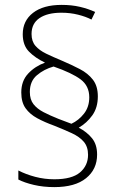

<svg xmlns="http://www.w3.org/2000/svg" viewBox="-20 -846 491 785"><path d="M67 -468Q67 -515 95 -545Q123 -575 164 -590Q124 -609 98.5 -635Q73 -661 73 -706Q73 -761 115 -793.5Q157 -826 232 -826Q273 -826 307 -818Q341 -810 369 -797L354 -766Q331 -778 299 -786Q267 -794 231 -794Q174 -794 141.5 -772Q109 -750 109 -707Q109 -677 125 -658.5Q141 -640 169 -626.5Q197 -613 233 -598Q273 -581 306.5 -563.5Q340 -546 360 -520Q380 -494 380 -452Q380 -406 357.5 -374.5Q335 -343 302 -324Q336 -306 356.5 -280.5Q377 -255 377 -214Q377 -154 332 -117.5Q287 -81 202 -81Q157 -81 118.5 -90Q80 -99 55 -112V-149Q86 -133 124 -123Q162 -113 202 -113Q274 -113 307 -141Q340 -169 340 -213Q340 -246 322.5 -266.5Q305 -287 273.5 -301.5Q242 -316 202 -332Q163 -346 132.5 -362.5Q102 -379 84.5 -403.5Q67 -428 67 -468ZM102 -470Q102 -439 117 -420Q132 -401 158 -387.5Q184 -374 219 -360L272 -340Q302 -354 323.5 -381.5Q345 -409 345 -448Q345 -495 309.5 -521.5Q274 -548 199 -574Q160 -563 131 -538.5Q102 -514 102 -470Z"/></svg>

Font: Noto Sans Malayalam UI SemiCondensed ExtraLight
Style: Regular
Weight: 200
Width: 4
Designer: Jelle Bosma - Monotype Design Team
Foundry: Monotype Imaging Inc.
Version: Version 2.104; ttfautohint (v1.8.4.7-5d5b)